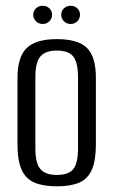

<svg xmlns="http://www.w3.org/2000/svg" viewBox="-20 -639 393 666"><path d="M177.3 7.3Q130.7 7.3 100.3 -5.3Q69.8 -17.8 55.2 -49.8Q40.7 -81.7 40.7 -138V-369.4Q40.7 -441.2 72.5 -472.2Q104.3 -503.3 177.3 -503.3Q250.4 -503.3 281.5 -472.9Q312.6 -442.6 312.6 -369.4V-138.2Q312.6 -82.5 298.7 -50.5Q284.8 -18.6 255.1 -5.6Q225.3 7.3 177.3 7.3ZM177.3 -32.2Q217.4 -32.2 234 -52.2Q250.6 -72.2 250.6 -124.8V-371.6Q250.6 -420.7 234.7 -442.1Q218.8 -463.6 177.3 -463.6Q137.6 -463.6 120.1 -443.2Q102.7 -422.8 102.7 -371.6V-124.8Q102.7 -72.9 120.1 -52.5Q137.6 -32.2 177.3 -32.2ZM128.1 -555.8Q114.4 -555.8 104.9 -565.2Q95.3 -574.6 95.3 -587.9Q95.3 -601.2 104.9 -610.1Q114.4 -619 128.1 -619Q141.9 -619 151.3 -610.1Q160.6 -601.2 160.6 -587.9Q160.6 -574.6 151.3 -565.2Q141.9 -555.8 128.1 -555.8ZM225.1 -555.8Q211.4 -555.8 201.8 -565.2Q192.3 -574.6 192.3 -587.9Q192.3 -601.2 201.8 -610.1Q211.4 -619 225.1 -619Q238.9 -619 248.2 -610.1Q257.6 -601.2 257.6 -587.9Q257.6 -574.6 248.2 -565.2Q238.9 -555.8 225.1 -555.8Z"/></svg>

Font: Alumni Sans SC Thin
Style: Regular
Weight: 100
Designer: Robert E. Leuschke
Foundry: Robert E. Leuschke
Version: Version 1.018